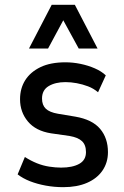

<svg xmlns="http://www.w3.org/2000/svg" viewBox="-20 -766 514 795"><path d="M242 9Q205 9 169.5 2.5Q134 -4 104.5 -15.5Q75 -27 53 -44L83 -116Q108 -100 133 -90Q158 -80 184 -76Q210 -72 233 -72Q280 -72 308 -87.5Q336 -103 336 -136Q336 -166 319.5 -181.5Q303 -197 268 -203L191 -214Q128 -224 95.5 -263Q63 -302 63 -355Q63 -400 84.5 -434Q106 -468 147.5 -488Q189 -508 251 -508Q282 -508 313.5 -501.5Q345 -495 372.5 -483Q400 -471 418 -454L386 -384Q367 -400 344.5 -408.5Q322 -417 298 -421.5Q274 -426 251 -426Q209 -426 181.5 -409.5Q154 -393 154 -358Q154 -331 169.5 -316Q185 -301 220 -295L292 -283Q362 -271 394.5 -232.5Q427 -194 427 -136Q427 -93 404.5 -60Q382 -27 340.5 -9Q299 9 242 9ZM100 -565 194 -746H290L384 -565H306L242 -682L179 -565Z"/></svg>

Font: Nunito Sans 7pt Condensed SemiBold
Style: Regular
Weight: 600
Width: 3
Designer: Vernon Adams
Foundry: Vernon Adams
Version: Version 3.101;gftools[0.9.27]